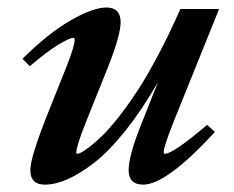

<svg xmlns="http://www.w3.org/2000/svg" viewBox="-20 -485 628 516"><path d="M100.6 11.2Q61.5 11.2 61.5 -27.8Q61.5 -61 105 -171.4L158.7 -305.7Q180.7 -362.3 180.7 -377.9Q180.7 -383.3 177.2 -383.3Q167 -383.3 136.5 -364.7Q106 -346.2 60.1 -307.1L40.5 -327.1Q108.4 -394.5 168.9 -429.7Q229.5 -464.8 266.1 -464.8Q304.2 -464.8 304.2 -425.3Q304.2 -391.6 271 -306.6L210.9 -156.7Q185.1 -92.3 185.1 -75.2Q185.1 -71.8 189 -71.8Q191.9 -71.8 200 -76.2Q208 -80.6 223.4 -92.5Q238.8 -104.5 257.1 -122.6Q275.4 -140.6 299.8 -171.6Q324.2 -202.6 349.6 -241.5Q375 -280.3 405.3 -337.4Q435.5 -394.5 464.8 -460.9H568.8L444.8 -153.3Q419.9 -89.8 419.9 -76.7Q419.9 -71.8 423.3 -71.8Q445.3 -71.8 536.6 -149.4L557.6 -130.4Q427.2 11.2 364.7 11.2Q325.7 11.2 325.7 -27.8Q325.7 -64.9 357.4 -145.5L404.3 -263.7Q361.3 -189 316.9 -133.5Q272.5 -78.1 233.4 -47.9Q194.3 -17.6 161.4 -3.2Q128.4 11.2 100.6 11.2Z"/></svg>

Font: Elstob 6pt
Style: Italic
Weight: 700
Italic angle: -20°
Designer: Peter S. Baker
Version: Version 1.015